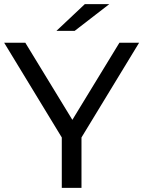

<svg xmlns="http://www.w3.org/2000/svg" viewBox="-23 -906 691 926"><path d="M370 -243 648 -700H553L326 -328L99 -700H-3L275 -243V0H370ZM337 -757 504 -886H386L249 -757Z"/></svg>

Font: Montserrat-Alt1 Med
Style: Regular
Weight: 500
Designer: Differentunic
Foundry: Differentunic
Version: Version 7.222